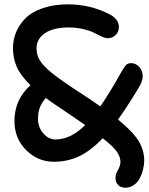

<svg xmlns="http://www.w3.org/2000/svg" viewBox="-20 -731 687 888"><path d="M229 17.1Q155.3 17.1 101.1 -36.6Q46.9 -90.3 46.9 -170.9Q46.9 -271 121.1 -336.9Q74.7 -382.3 57.4 -421.9Q40 -461.4 40 -507.8Q40 -547.4 54.7 -582.8Q69.3 -618.2 98.9 -647.5Q128.4 -676.8 179.2 -693.8Q230 -710.9 295.9 -710.9Q400.4 -710.9 492.2 -662.1Q529.8 -640.1 529.8 -606Q529.8 -584 514.9 -569.1Q500 -554.2 478 -554.2Q466.8 -554.2 449.7 -562Q432.6 -569.8 415.5 -579.1Q398.4 -588.4 366.5 -596.2Q334.5 -604 296.9 -604Q227.1 -604 188 -577.6Q148.9 -551.3 148.9 -506.8Q148.9 -476.6 164.6 -451.2Q180.2 -425.8 221.4 -392.3Q262.7 -358.9 344.2 -306.2Q396 -273.4 443.8 -238.8Q486.8 -300.3 543.9 -402.8Q555.7 -423.3 564 -431.2Q572.3 -439 585.9 -439Q608.4 -439 624.3 -421.1Q640.1 -403.3 640.1 -377.9Q640.1 -356.9 622.1 -326.2Q565.9 -233.4 525.9 -178.2Q596.2 -120.6 621.6 -78.1Q647 -35.6 647 11.2Q647 31.2 641.8 52.2Q636.7 73.2 626.7 92.8Q616.7 112.3 599.1 124.8Q581.5 137.2 560.1 137.2Q538.6 137.2 526.4 124.8Q514.2 112.3 514.2 91.8Q514.2 74.7 525.6 54.9Q537.1 35.2 537.1 18.1Q537.1 -5.9 519.8 -30.3Q502.4 -54.7 455.1 -91.8Q398.4 -32.2 344.7 -7.6Q291 17.1 229 17.1ZM155.8 -180.2Q155.8 -142.6 180.2 -114.3Q204.6 -85.9 236.8 -85.9Q307.1 -85.9 374 -152.8Q268.1 -225.1 262.2 -229Q216.8 -258.8 191.9 -277.8Q171.9 -254.9 163.8 -232.7Q155.8 -210.4 155.8 -180.2Z"/></svg>

Font: Shantell Sans Irregular
Style: Regular
Weight: 500
Designer: Stephen Nixon, Anya Danilova, Shantell Martin
Foundry: Arrow Type
Version: Version 1.006;[9816181b4]